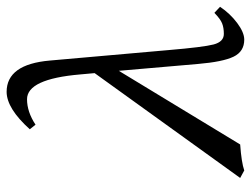

<svg xmlns="http://www.w3.org/2000/svg" viewBox="-108 -630 750 574"><g transform="rotate(-90 267.0 -343.0)"><path d="M533.7 -60.1Q513.7 -30.3 485.4 -9Q457 12.2 435.5 12.2Q399.9 12.2 384.5 -19.8Q369.1 -51.8 362.8 -126L342.3 -362.8L122.1 0Q68.4 3.9 44.4 12.2L22 0L335.4 -435.1L331.5 -478Q317.9 -637.2 257.3 -637.2Q219.7 -637.2 181.2 -611.8L167.5 -628.9Q229.5 -697.8 279.3 -698.2Q361.8 -698.2 373 -568.8L404.3 -213.9Q413.1 -109.9 421.1 -79.3Q429.2 -48.8 452.6 -48.8Q471.2 -48.8 484.1 -54Q497.1 -59.1 515.6 -77.1Z"/></g></svg>

Font: Linux Biolinum O
Style: Italic
Weight: 400
Italic angle: -12°
Designer: Philipp H. Poll
Foundry: Philipp H. Poll
Version: Version 1.1.3